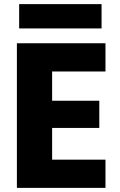

<svg xmlns="http://www.w3.org/2000/svg" viewBox="-20 -912 581 932"><path d="M62 0H492V-137H233V-291H462V-423H233V-565H492V-702H62ZM73 -774H473V-892H73Z"/></svg>

Font: Poppins
Style: Bold
Weight: 700
Designer: Ninad Kale (Devanagari), Jonny Pinhorn (Latin)
Foundry: Indian Type Foundry
Version: 4.004